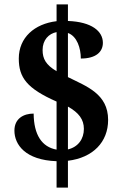

<svg xmlns="http://www.w3.org/2000/svg" viewBox="-20 -780 561 879"><path d="M239 -42V79H291V-44C406 -58 475 -130 475 -231C475 -351 375 -385 291 -427V-629C333 -614 350 -559 350 -512C420 -512 451 -543 451 -584C451 -637 400 -680 291 -684V-760H239V-683C138 -671 66 -608 66 -512C66 -425 103 -375 239 -315V-95C172 -107 135 -162 134 -260C89 -260 46 -238 46 -182C46 -118 96 -47 239 -42ZM239 -633V-454C190 -483 175 -511 175 -551C175 -597 203 -626 239 -633ZM291 -96V-292C341 -264 364 -233 364 -190C364 -144 338 -107 291 -96Z"/></svg>

Font: Noto Serif Tamil SemiCondensed
Style: Bold
Weight: 700
Width: 4
Designer: Indian Type Foundry, Tom Grace, and the Monotype Design Team
Foundry: Monotype Imaging Inc.
Version: Version 2.004